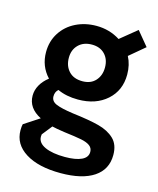

<svg xmlns="http://www.w3.org/2000/svg" viewBox="-113 -614 745 907"><g transform="rotate(15 260.0 -160.5)"><path d="M35 67Q35 48 38 37L113 -12Q48 -45 48 -106Q48 -133 62 -158Q76 -183 102 -203Q56 -252 56 -321Q56 -374 82.5 -415.5Q109 -457 154.5 -479.5Q200 -502 255 -502Q319 -502 371 -469L452 -535L509 -466L434 -403Q454 -365 454 -317Q454 -239 400 -191Q346 -143 259 -143Q202 -143 159 -163Q144 -150 144 -128Q144 -104 170 -93Q196 -82 253 -74Q336 -64 383.5 -51.5Q431 -39 460 -11.5Q489 16 489 67Q489 138 432 176Q375 214 270 214Q161 214 98 174.5Q35 135 35 67ZM344 -322Q344 -362 320.5 -386.5Q297 -411 257 -411Q216 -411 191.5 -386.5Q167 -362 167 -323Q167 -283 190.5 -257.5Q214 -232 257 -232Q298 -232 321 -257.5Q344 -283 344 -322ZM270 135Q322 135 351 121.5Q380 108 380 81Q380 62 365 51Q350 40 322 34.5Q294 29 237 22Q195 16 176 11L137 60Q136 64 136 71Q136 102 172.5 118.5Q209 135 270 135Z"/></g></svg>

Font: Hanken Grotesk SemiBold
Style: Regular
Weight: 600
Designer: Alfredo Marco Pradil
Foundry: Hanken Design Co.
Version: Version 3.014